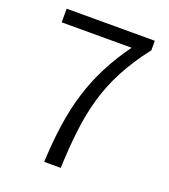

<svg xmlns="http://www.w3.org/2000/svg" viewBox="-134 -829 818 927"><g transform="rotate(20 274.5 -366.0)"><path d="M200 0H285C297 -286 330 -461 502 -683V-732H49V-662H408C264 -461 213 -282 200 0Z"/></g></svg>

Font: Noto Sans CJK SC DemiLight
Style: Regular
Weight: 350
Designer: Ryoko NISHIZUKA 西塚涼子 (kana, bopomofo & ideographs); Paul D. Hunt (Latin, Greek & Cyrillic); Sandoll Communications 산돌커뮤니
Foundry: Adobe
Version: Version 2.004;hotconv 1.0.118;makeotfexe 2.5.65603